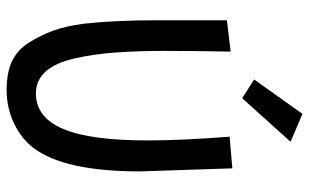

<svg xmlns="http://www.w3.org/2000/svg" viewBox="-192 -710 909 564"><g transform="rotate(90 262.0 -428.5)"><path d="M475 -657 484 -386Q484 -165 416 -74Q389 -38 343.5 -16Q298 6 245.5 6Q193 6 160 -10Q127 -26 106 -59Q85 -92 71 -129.5Q57 -167 50 -222Q40 -311 40 -438V-641L132 -652Q130 -534 130 -458Q130 -382 134.5 -317Q139 -252 152 -194Q178 -80 255 -80Q325 -80 359 -159.5Q393 -239 393 -408Q393 -508 382 -649ZM214 -721 315 -863 397 -828 269 -686Z"/></g></svg>

Font: Fresca
Style: Regular
Weight: 400
Designer: Iván Moreno
Foundry: Fontstage
Version: Version 1.001